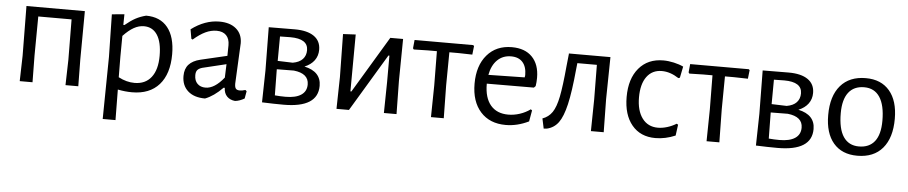

<svg xmlns="http://www.w3.org/2000/svg" viewBox="-40 -723 5515 1166"><g transform="rotate(5 2718.0 -140.5)"><path d="M437 -163 439 0H361L365 -155L363 -401H160L158 -163L160 0H82L86 -155L83 -458H439Z M990 -243Q990 -123 932 -57.5Q874 8 767 8Q725 8 680 -1L682 185H604L609 -194L604 -453L680 -460L679 -395H686Q721 -424 749 -439Q777 -454 812 -463Q898 -463 944 -406Q990 -349 990 -243ZM915 -227Q915 -310 886.5 -354Q858 -398 805 -398Q774 -398 743.5 -381Q713 -364 679 -328L678 -201L679 -76Q728 -50 777 -50Q843 -50 879 -96Q915 -142 915 -227Z M1399 -346Q1399 -329 1393 -223Q1387 -117 1387 -99Q1387 -77 1394 -68.5Q1401 -60 1418 -60Q1433 -60 1452 -66L1460 -59L1452 -14Q1423 3 1395 6Q1364 3 1345.5 -16Q1327 -35 1326 -68H1319Q1265 -13 1212 7Q1145 7 1107.5 -26.5Q1070 -60 1070 -118Q1070 -162 1093.5 -188Q1117 -214 1163 -225L1325 -263L1326 -328Q1326 -367 1305.5 -388Q1285 -409 1247 -409Q1213 -409 1179 -393Q1145 -377 1106 -343L1098 -347L1088 -404Q1171 -466 1259 -466Q1324 -466 1361.5 -434Q1399 -402 1399 -346ZM1179 -177Q1159 -171 1150 -160.5Q1141 -150 1141 -129Q1141 -96 1159.5 -77.5Q1178 -59 1209 -59Q1264 -59 1321 -130L1324 -212Z M1899 -130Q1899 3 1691 3Q1631 3 1559 0L1563 -194L1560 -458L1719 -459Q1795 -459 1836 -430.5Q1877 -402 1877 -348Q1877 -311 1856.5 -283Q1836 -255 1797 -239Q1899 -217 1899 -130ZM1696 -409Q1656 -409 1633 -408L1632 -259L1724 -256Q1764 -263 1784 -284.5Q1804 -306 1804 -339Q1804 -409 1696 -409ZM1826 -132Q1826 -199 1735 -209L1631 -208V-201L1633 -49Q1665 -46 1698 -46Q1760 -46 1793 -68Q1826 -90 1826 -132Z M2017 -194 2013 -456 2090 -460 2088 -113H2094L2301 -458H2379L2376 -202L2379 0H2302L2305 -189V-350H2299L2089 0H2013Z M2812 -453 2806 -400 2722 -402H2666L2664 -201L2667 0H2589L2592 -194L2590 -402H2534L2449 -400L2444 -407L2449 -458H2806Z M2909 -232V-230Q2909 -146 2947 -101Q2985 -56 3055 -56Q3090 -56 3125 -67.5Q3160 -79 3189 -100L3197 -94L3185 -26Q3115 8 3045 8Q2947 8 2891 -54.5Q2835 -117 2835 -226Q2835 -336 2891 -401Q2947 -466 3042 -466Q3122 -466 3166 -420.5Q3210 -375 3210 -294Q3210 -267 3206 -243L3196 -233ZM2914 -286 3135 -290 3137 -304Q3137 -355 3112.5 -382.5Q3088 -410 3042 -410Q2992 -410 2958.5 -377.5Q2925 -345 2914 -286Z M3639 -201 3642 0H3564L3567 -194L3565 -404H3446L3442 -367Q3429 -228 3411 -151Q3393 -74 3366.5 -38Q3340 -2 3297 8L3277 10L3264 -51Q3301 -64 3323 -96Q3345 -128 3358 -193Q3371 -258 3382 -380L3390 -456L3389 -458H3643Z M4088 -439 4074 -370 4065 -367Q4013 -401 3962 -401Q3903 -401 3870 -356Q3837 -311 3837 -230Q3837 -149 3871.5 -102.5Q3906 -56 3967 -56Q3994 -56 4023.5 -65Q4053 -74 4079 -90L4088 -85L4079 -18Q4018 8 3957 8Q3866 8 3814 -54.5Q3762 -117 3762 -226Q3762 -337 3816.5 -401.5Q3871 -466 3965 -466Q3996 -466 4029.5 -458.5Q4063 -451 4088 -439Z M4492 -453 4486 -400 4402 -402H4346L4344 -201L4347 0H4269L4272 -194L4270 -402H4214L4129 -400L4124 -407L4129 -458H4486Z M4910 -130Q4910 3 4702 3Q4642 3 4570 0L4574 -194L4571 -458L4730 -459Q4806 -459 4847 -430.5Q4888 -402 4888 -348Q4888 -311 4867.5 -283Q4847 -255 4808 -239Q4910 -217 4910 -130ZM4707 -409Q4667 -409 4644 -408L4643 -259L4735 -256Q4775 -263 4795 -284.5Q4815 -306 4815 -339Q4815 -409 4707 -409ZM4837 -132Q4837 -199 4746 -209L4642 -208V-201L4644 -49Q4676 -46 4709 -46Q4771 -46 4804 -68Q4837 -90 4837 -132Z M5396 -235Q5396 -119 5342 -55.5Q5288 8 5188 8Q5094 8 5042.5 -52.5Q4991 -113 4991 -223Q4991 -339 5045.5 -402.5Q5100 -466 5200 -466Q5293 -466 5344.5 -405.5Q5396 -345 5396 -235ZM5066 -241Q5066 -145 5098.5 -97Q5131 -49 5193 -49Q5256 -49 5289 -91Q5322 -133 5322 -217Q5322 -312 5289.5 -361Q5257 -410 5195 -410Q5132 -410 5099 -367Q5066 -324 5066 -241Z"/></g></svg>

Font: Alegreya Sans
Style: Regular
Weight: 400
Designer: Juan Pablo del Peral
Foundry: Huerta Tipografica
Version: Version 2.008; ttfautohint (v1.6)